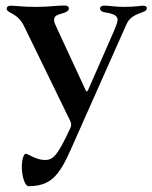

<svg xmlns="http://www.w3.org/2000/svg" viewBox="-20 -455 544 685"><path d="M81.3 209.2C158.7 209.2 190 174.7 232.6 78.5L316.8 -111.2L431.5 -369C445 -399.1 470.9 -403.8 494.7 -414.1C500.4 -416.9 503.6 -420.8 503.9 -425.4C503.6 -432.2 497.9 -434.7 491.1 -434.7C481.2 -434.7 462 -430.4 424 -430.4C392 -430.4 369.3 -434.7 351.2 -435C343.4 -434.7 337 -431.8 337 -425.1C337 -417.6 343 -414.4 348.4 -412.3C360.1 -408.4 399.5 -408 399.5 -384.2C399.5 -377.1 396.7 -368.6 387.1 -345.5L300.4 -147.7L294.7 -134.9C291.5 -128.2 289.1 -126.8 286.6 -131L184.7 -350.9C178.3 -365.1 172.6 -375.4 172.9 -384.2C172.6 -402 191.8 -403.1 210.2 -409.8C218.8 -413.4 225.5 -416.9 225.5 -423.3C225.9 -432.9 218.8 -435.4 208.8 -435.4C186.4 -435.4 151.6 -430.4 111.2 -430.4C64.3 -430 38 -434.7 18.1 -434.7C8.5 -434.7 3.9 -430.4 3.9 -424.4C3.9 -405.5 42.3 -413 67.5 -358.3L229.4 -25.9L231.5 -21C234.7 -13.5 234.7 -7.8 231.9 -0.4C182.9 106.9 167.3 115.8 139.2 115.8C110.4 115.8 77.8 93 72.1 93.4C62.5 93.8 55.4 125.4 58.6 155.5C61.8 188.6 72.4 209.2 81.3 209.2Z"/></svg>

Font: Margiela Serif Medium
Style: Regular
Weight: 500
Designer: Andreas Faust, Stefan Endress
Version: Version 1.002;FEAKit 1.0